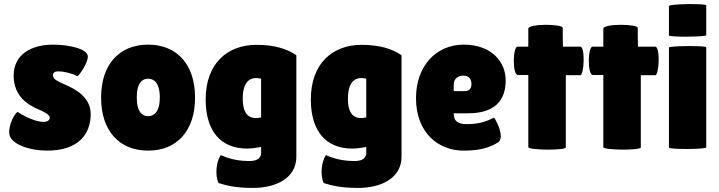

<svg xmlns="http://www.w3.org/2000/svg" viewBox="-20 -729 3530 942"><path d="M66 -180C48 -167 25 -119 25 -80C25 -20 128 10 212 10C362 10 425 -69 425 -169C425 -256 344 -295 292 -317C249 -336 240 -345 240 -360C240 -373 249 -379 267 -379C290 -379 333 -370 360 -355C368 -358 411 -419 411 -452C411 -488 322 -510 241 -510C132 -510 47 -461 47 -358C47 -254 121 -212 172 -191C196 -180 224 -167 224 -152C224 -141 215 -131 194 -131C167 -131 135 -143 110 -155C95 -162 81 -171 66 -180Z M476 -250C476 -85 567 10 707 10C846 10 937 -85 937 -250C937 -415 846 -510 707 -510C567 -510 476 -415 476 -250ZM651 -251C651 -325 680 -343 707 -343C733 -343 764 -325 764 -251C764 -177 733 -159 707 -159C680 -159 651 -177 651 -251Z M1192 0C1216 0 1245 -5 1261 -8V22C1261 45 1243 61 1206 61C1158 61 1116 55 1063 32C1041 64 1034 130 1052 169C1092 182 1140 193 1221 193C1339 193 1434 142 1434 40V-458C1387 -490 1326 -509 1238 -509C1097 -509 989 -419 989 -241C989 -85 1064 0 1192 0ZM1171 -245C1171 -339 1216 -354 1261 -343V-153C1217 -143 1171 -152 1171 -245Z M1708 0C1732 0 1761 -5 1777 -8V22C1777 45 1759 61 1722 61C1674 61 1632 55 1579 32C1557 64 1550 130 1568 169C1608 182 1656 193 1737 193C1855 193 1950 142 1950 40V-458C1903 -490 1842 -509 1754 -509C1613 -509 1505 -419 1505 -241C1505 -85 1580 0 1708 0ZM1687 -245C1687 -339 1732 -354 1777 -343V-153C1733 -143 1687 -152 1687 -245Z M2418 -27C2433 -34 2437 -47 2437 -62C2437 -100 2405 -153 2404 -152C2357 -128 2320 -120 2271 -120C2232 -120 2206 -130 2206 -173H2275C2406 -173 2461 -234 2461 -335C2461 -426 2391 -510 2255 -510C2119 -510 2021 -404 2021 -248C2021 -75 2133 10 2254 10C2330 10 2377 -3 2418 -27ZM2293 -316C2293 -293 2280 -282 2260 -282H2206V-313C2206 -344 2229 -358 2252 -358C2279 -358 2293 -344 2293 -316Z M2572 -361V-7C2572 8 2756 10 2756 -6V-360H2827C2846 -360 2852 -500 2827 -500H2742C2742 -504 2741 -526 2741 -549V-592C2741 -612 2572 -614 2572 -588V-500H2519C2496 -500 2493 -361 2521 -361Z M2940 -361V-7C2940 8 3124 10 3124 -6V-360H3195C3214 -360 3220 -500 3195 -500H3110C3110 -504 3109 -526 3109 -549V-592C3109 -612 2940 -614 2940 -588V-500H2887C2864 -500 2861 -361 2889 -361Z M3262 -5C3262 5 3445 4 3445 -6V-497C3445 -506 3262 -504 3262 -496ZM3262 -555C3262 -546 3445 -548 3445 -556V-703C3445 -712 3262 -711 3262 -699Z"/></svg>

Font: Lilita 2
Style: Regular
Weight: 400
Designer: Juan Montoreano
Foundry: Juan Montoreano
Version: Version 2.001